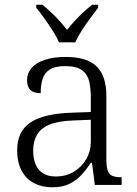

<svg xmlns="http://www.w3.org/2000/svg" viewBox="-20 -786 584 816"><path d="M202 10Q160 10 126 -7Q92 -24 72.5 -59.5Q53 -95 53 -148Q53 -228 109.5 -265.5Q166 -303 283 -307L366 -310V-372Q366 -411 359 -440.5Q352 -470 328.5 -487.5Q305 -505 257 -505Q214 -505 191.5 -490.5Q169 -476 161 -450.5Q153 -425 153 -390Q124 -390 109.5 -403Q95 -416 95 -446Q95 -475 114 -497Q133 -519 170 -531.5Q207 -544 259 -544Q350 -544 391 -503.5Q432 -463 432 -378V-112Q432 -81 437 -63.5Q442 -46 455.5 -39.5Q469 -33 493 -33H497V0H383L371 -94H366Q349 -68 328 -44.5Q307 -21 277 -5.5Q247 10 202 10ZM217 -36Q261 -36 294.5 -56.5Q328 -77 347 -110.5Q366 -144 366 -182V-277L293 -274Q227 -272 189.5 -256Q152 -240 136.5 -212Q121 -184 121 -145Q121 -113 131 -88.5Q141 -64 162 -50Q183 -36 217 -36ZM231 -606Q221 -629 204 -655.5Q187 -682 168.5 -708Q150 -734 134 -753V-766H160Q181 -749 199.5 -731.5Q218 -714 234 -696Q250 -678 265 -659Q280 -678 296.5 -696Q313 -714 331.5 -731.5Q350 -749 372 -766H397V-753Q382 -734 363 -708Q344 -682 327 -655.5Q310 -629 300 -606Z"/></svg>

Font: Noto Rashi Hebrew Light
Style: Regular
Weight: 300
Version: Version 1.006